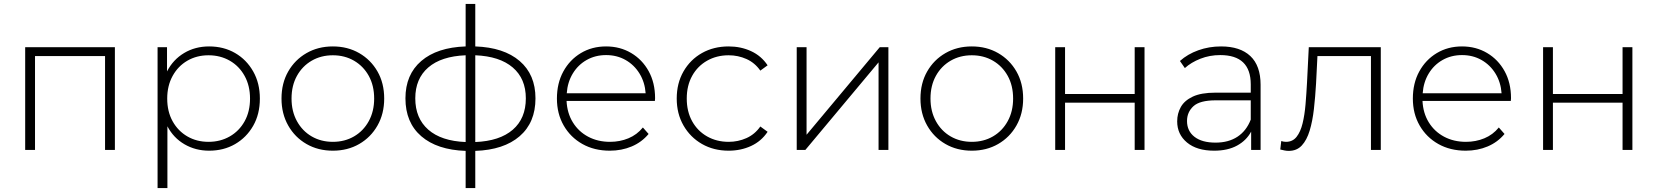

<svg xmlns="http://www.w3.org/2000/svg" viewBox="-20 -762 8426 976"><path d="M108 0V-522H564V0H514V-477H158V0Z M1043 4Q974 4 918 -28.5Q862 -61 831 -120V194H781V-522H829V-399Q860 -459 916 -492.5Q972 -526 1043 -526Q1117 -526 1175 -492.5Q1233 -459 1267 -399Q1301 -339 1301 -261Q1301 -182 1267 -122.5Q1233 -63 1175 -29.5Q1117 4 1043 4ZM1040 -41Q1100 -41 1148 -68.5Q1196 -96 1223.5 -145.5Q1251 -195 1251 -261Q1251 -326 1223.5 -376Q1196 -426 1148 -453.5Q1100 -481 1040 -481Q980 -481 932.5 -453.5Q885 -426 857.5 -376Q830 -326 830 -261Q830 -195 857.5 -145.5Q885 -96 932.5 -68.5Q980 -41 1040 -41Z M1672 4Q1597 4 1538 -30Q1479 -64 1445 -124Q1411 -184 1411 -261Q1411 -339 1445 -398.5Q1479 -458 1538 -492Q1597 -526 1672 -526Q1747 -526 1806 -492Q1865 -458 1899 -398.5Q1933 -339 1933 -261Q1933 -184 1899 -124Q1865 -64 1806 -30Q1747 4 1672 4ZM1672 -41Q1732 -41 1779.5 -68.5Q1827 -96 1854.5 -146Q1882 -196 1882 -261Q1882 -327 1854.5 -376.5Q1827 -426 1779.5 -453.5Q1732 -481 1672 -481Q1612 -481 1564.5 -453.5Q1517 -426 1489.5 -376.5Q1462 -327 1462 -261Q1462 -196 1489.5 -146Q1517 -96 1564.5 -68.5Q1612 -41 1672 -41Z M2347 194V5Q2202 0 2121.5 -69.5Q2041 -139 2041 -262Q2041 -383 2121.5 -452Q2202 -521 2347 -526V-742H2396V-526Q2541 -521 2621.5 -452Q2702 -383 2702 -262Q2702 -139 2621.5 -69.5Q2541 0 2396 5V194ZM2396 -481V-40Q2520 -45 2586.5 -102.5Q2653 -160 2653 -262Q2653 -362 2586.5 -419Q2520 -476 2396 -481ZM2347 -40V-481Q2223 -476 2157 -419Q2091 -362 2091 -262Q2091 -161 2157 -103Q2223 -45 2347 -40Z M3080 4Q3001 4 2940.5 -30Q2880 -64 2845.5 -124Q2811 -184 2811 -261Q2811 -339 2843.5 -398.5Q2876 -458 2932.5 -492Q2989 -526 3061 -526Q3132 -526 3188.5 -492.5Q3245 -459 3277.5 -400Q3310 -341 3310 -263Q3310 -260 3309.5 -256Q3309 -252 3309 -249H2860Q2863 -187 2892 -140Q2921 -93 2970 -67Q3019 -41 3081 -41Q3131 -41 3174.5 -59Q3218 -77 3248 -114L3277 -81Q3242 -39 3191 -17.5Q3140 4 3080 4ZM2861 -288H3262Q3258 -344 3231 -388Q3204 -432 3160 -457Q3116 -482 3061 -482Q3006 -482 2962 -457Q2918 -432 2891.5 -388Q2865 -344 2861 -288Z M3684 4Q3608 4 3548.5 -30Q3489 -64 3454.5 -124Q3420 -184 3420 -261Q3420 -339 3454.5 -399Q3489 -459 3548.5 -492.5Q3608 -526 3684 -526Q3746 -526 3798 -502Q3850 -478 3882 -430L3845 -403Q3817 -443 3774.5 -462Q3732 -481 3684 -481Q3623 -481 3574.5 -453.5Q3526 -426 3498.5 -376.5Q3471 -327 3471 -261Q3471 -195 3498.5 -145.5Q3526 -96 3574.5 -68.5Q3623 -41 3684 -41Q3732 -41 3774.5 -60Q3817 -79 3845 -119L3882 -92Q3850 -44 3798 -20Q3746 4 3684 4Z M4030 0V-522H4080V-77L4452 -522H4496V0H4446V-445L4074 0Z M4920 4Q4845 4 4786 -30Q4727 -64 4693 -124Q4659 -184 4659 -261Q4659 -339 4693 -398.5Q4727 -458 4786 -492Q4845 -526 4920 -526Q4995 -526 5054 -492Q5113 -458 5147 -398.5Q5181 -339 5181 -261Q5181 -184 5147 -124Q5113 -64 5054 -30Q4995 4 4920 4ZM4920 -41Q4980 -41 5027.5 -68.5Q5075 -96 5102.5 -146Q5130 -196 5130 -261Q5130 -327 5102.5 -376.5Q5075 -426 5027.5 -453.5Q4980 -481 4920 -481Q4860 -481 4812.5 -453.5Q4765 -426 4737.5 -376.5Q4710 -327 4710 -261Q4710 -196 4737.5 -146Q4765 -96 4812.5 -68.5Q4860 -41 4920 -41Z M5344 0V-522H5394V-284H5748V-522H5798V0H5748V-240H5394V0Z M6340 0V-93Q6316 -48 6268.5 -22Q6221 4 6152 4Q6064 4 6014 -37.5Q5964 -79 5964 -145Q5964 -185 5982.5 -218Q6001 -251 6043.5 -271Q6086 -291 6159 -291H6338V-333Q6338 -482 6183 -482Q6129 -482 6082 -463.5Q6035 -445 6003 -416L5978 -452Q6017 -487 6071.5 -506.5Q6126 -526 6187 -526Q6284 -526 6336 -477Q6388 -428 6388 -331V0ZM6338 -154V-252H6160Q6079 -252 6046.5 -222Q6014 -192 6014 -147Q6014 -96 6052 -66.5Q6090 -37 6159 -37Q6225 -37 6270.5 -67Q6316 -97 6338 -154Z M6531 5Q6521 5 6510.5 3Q6500 1 6488 -2L6493 -45Q6499 -43 6505.5 -42Q6512 -41 6517 -41Q6551 -41 6571 -66.5Q6591 -92 6601.5 -135Q6612 -178 6616.5 -232Q6621 -286 6624 -342L6633 -522H6999V0H6949V-477H6677L6670 -338Q6666 -269 6659 -207.5Q6652 -146 6637.5 -98Q6623 -50 6597.5 -22.5Q6572 5 6531 5Z M7431 4Q7352 4 7291.5 -30Q7231 -64 7196.5 -124Q7162 -184 7162 -261Q7162 -339 7194.5 -398.5Q7227 -458 7283.5 -492Q7340 -526 7412 -526Q7483 -526 7539.5 -492.5Q7596 -459 7628.5 -400Q7661 -341 7661 -263Q7661 -260 7660.5 -256Q7660 -252 7660 -249H7211Q7214 -187 7243 -140Q7272 -93 7321 -67Q7370 -41 7432 -41Q7482 -41 7525.5 -59Q7569 -77 7599 -114L7628 -81Q7593 -39 7542 -17.5Q7491 4 7431 4ZM7212 -288H7613Q7609 -344 7582 -388Q7555 -432 7511 -457Q7467 -482 7412 -482Q7357 -482 7313 -457Q7269 -432 7242.5 -388Q7216 -344 7212 -288Z M7824 0V-522H7874V-284H8228V-522H8278V0H8228V-240H7874V0Z"/></svg>

Font: Montserrat Light
Style: Regular
Weight: 300
Designer: Julieta Ulanovsky
Foundry: Julieta Ulanovsky
Version: Version 9.000; ttfautohint (v1.8.4.7-5d5b)